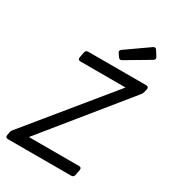

<svg xmlns="http://www.w3.org/2000/svg" viewBox="-198 -929 927 1034"><g transform="rotate(30 266.0 -412.0)"><path d="M301.8 -700.2 315.4 -680.7C321.3 -671.9 329.1 -670.9 336.9 -675.8L482.4 -761.7C491.2 -767.6 493.2 -774.4 488.3 -783.2L467.8 -815.4C462.9 -824.2 454.1 -826.2 446.3 -820.3L305.7 -721.7C297.9 -715.8 295.9 -708 301.8 -700.2ZM6.8 -37.1 2.9 -17.6C1 -6.8 5.9 0 16.6 0H411.1C419.9 0 426.8 -4.9 428.7 -13.7L435.5 -48.8C437.5 -59.6 432.6 -66.4 421.9 -66.4H109.4L517.6 -569.3C522.5 -575.2 524.4 -579.1 526.4 -586.9L531.2 -606.4C533.2 -617.2 528.3 -624 517.6 -624H156.2C147.5 -624 140.6 -619.1 138.7 -610.4L131.8 -575.2C129.9 -564.5 134.8 -557.6 145.5 -557.6H426.8L15.6 -54.7C10.7 -48.8 7.8 -43.9 6.8 -37.1Z"/></g></svg>

Font: Ed Sans Neue
Style: Italic
Weight: 400
Italic angle: -11°
Designer: Stephen Hutchings
Version: Version 1.004;PS 001.004;hotconv 1.0.88;makeotf.lib2.5.64775